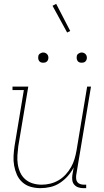

<svg xmlns="http://www.w3.org/2000/svg" viewBox="-20 -970 540 998"><path d="M190 8Q164 8 139.5 1Q115 -6 96.5 -22.5Q78 -39 68 -61.5Q58 -84 53.5 -109Q49 -134 50.5 -160.5Q52 -187 56 -213L104 -502H45V-520H127L75 -210Q72 -186 70.5 -162.5Q69 -139 72.5 -116Q76 -93 85.5 -72.5Q95 -52 112 -37.5Q129 -23 151 -16.5Q173 -10 197 -10Q219 -10 241.5 -15.5Q264 -21 284.5 -33Q305 -45 321.5 -63Q338 -81 349.5 -101.5Q361 -122 367.5 -144Q374 -166 378 -189L433 -520H453L376 -59Q375 -49 376 -39.5Q377 -30 382.5 -23Q388 -16 397.5 -13Q407 -10 416 -10H428V8H413Q400 8 387.5 4Q375 0 366.5 -9.5Q358 -19 356 -32Q354 -45 356 -59L363 -100Q351 -76 332.5 -55Q314 -34 291 -19Q268 -4 242 2Q216 8 190 8ZM404 -644Q398 -644 392.5 -646Q387 -648 383.5 -653Q380 -658 379 -664Q378 -670 379 -676Q379 -681 381.5 -685Q384 -689 388 -691.5Q392 -694 396 -695.5Q400 -697 405 -697Q411 -697 416.5 -694.5Q422 -692 426 -687Q430 -682 431 -676Q432 -670 431 -664Q430 -659 427.5 -655Q425 -651 421.5 -648.5Q418 -646 413.5 -645Q409 -644 404 -644ZM204 -644Q198 -644 192.5 -646Q187 -648 183.5 -653Q180 -658 179 -664Q178 -670 179 -676Q179 -681 181.5 -685Q184 -689 188 -691.5Q192 -694 196 -695.5Q200 -697 205 -697Q211 -697 216.5 -694.5Q222 -692 226 -687Q230 -682 231 -676Q232 -670 231 -664Q230 -659 227.5 -655Q225 -651 221.5 -648.5Q218 -646 213.5 -645Q209 -644 204 -644ZM329 -801 253 -940 272 -950 345 -809Z"/></svg>

Font: Iosevka Curly Slab Thin
Style: Italic
Weight: 100
Italic angle: -9°
Monospace: yes
Designer: Belleve Invis
Foundry: Belleve Invis
Version: Version 22.1.2; ttfautohint (v1.8.4)